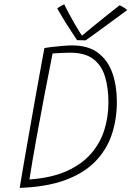

<svg xmlns="http://www.w3.org/2000/svg" viewBox="-20 -878 639 911"><path d="M73.5 13.5Q77.5 -13 85.8 -60.8Q94 -108.5 104.5 -168.8Q115 -229 126.5 -294Q138 -359 149 -420.8Q160 -482.5 169.2 -533Q178.5 -583.5 184.2 -614.8Q190 -646 190.5 -649.5Q200.5 -652 224.8 -655Q249 -658 276.2 -660.2Q303.5 -662.5 322 -662.5Q399.5 -662.5 446.2 -626.5Q493 -590.5 513.8 -529.8Q534.5 -469 534.5 -395.5Q534.5 -311 509.8 -238.2Q485 -165.5 430.8 -110.5Q376.5 -55.5 288.5 -23.2Q200.5 9 73.5 13.5ZM119.5 -26.5Q225.5 -34 297.5 -66.8Q369.5 -99.5 413 -150.2Q456.5 -201 475.5 -263Q494.5 -325 494.5 -391.5Q494.5 -461.5 478.2 -514.8Q462 -568 422.5 -598Q383 -628 312.5 -628Q298 -628 272.2 -626.8Q246.5 -625.5 229.5 -624.5Q210.5 -528.5 190.8 -426Q171 -323.5 152.8 -221.8Q134.5 -120 119.5 -26.5ZM547.5 -853Q553.5 -850.5 558.8 -847.5Q564 -844.5 568.8 -841.5Q573.5 -838.5 577.2 -835.5Q581 -832.5 583.5 -830Q540 -798 506.5 -773.5Q473 -749 449 -731.5Q425 -714 409.5 -703Q394 -692 386 -686.5Q379.5 -686.5 372 -686.8Q364.5 -687 357.8 -687.2Q351 -687.5 345.5 -687.5Q322.5 -722 299 -758.8Q275.5 -795.5 251.5 -838Q255.5 -841.5 260.8 -844.8Q266 -848 272.2 -851.2Q278.5 -854.5 285 -857.5Q294.5 -837 307.8 -812.5Q321 -788 334.2 -765Q347.5 -742 357.8 -725.8Q368 -709.5 371.5 -706H365.5Q384 -721.5 417.2 -748.8Q450.5 -776 486 -804.5Q521.5 -833 547.5 -853Z"/></svg>

Font: Grandstander Thin Thin
Style: Italic
Weight: 250
Italic angle: -15°
Version: Version 1.200